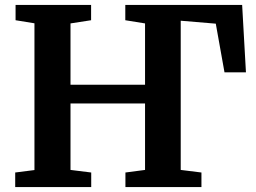

<svg xmlns="http://www.w3.org/2000/svg" viewBox="-20 -763 1044 783"><path d="M42 0V-59.5L120.5 -69.5V-668L43.5 -680.5V-743H351.5V-680.5L267.5 -667.5V-417.5H571.5V-667.5L491 -680.5V-743H967.5L983 -468H895.5L860 -666.5L717 -678.5V-70L801.5 -59.5V0H491.5V-59.5L571.5 -70V-341H267.5V-70L352 -59.5V0Z"/></svg>

Font: Merriweather
Style: Bold
Weight: 700
Designer: Eben Sorkin
Foundry: Eben Sorkin
Version: Version 2.100; ttfautohint (v1.7.19-72a1) -l 8 -r 50 -G 200 